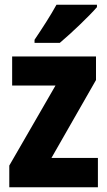

<svg xmlns="http://www.w3.org/2000/svg" viewBox="-20 -786 451 806"><path d="M387 -756V-766H217C193 -722 158 -668 125 -619V-606H231C281 -648 356 -720 387 -756ZM391 0V-123H196L383 -450V-549H31V-427H213L19 -91V0Z"/></svg>

Font: Noto Sans Malayalam Condensed ExtraBold
Style: Regular
Weight: 800
Width: 3
Designer: Jelle Bosma - Monotype Design Team
Foundry: Monotype Imaging Inc.
Version: Version 2.104